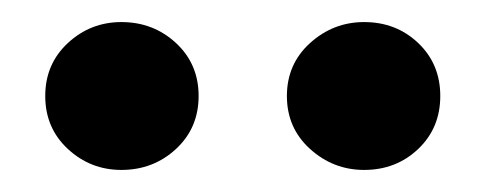

<svg xmlns="http://www.w3.org/2000/svg" viewBox="-20 -745 440 174"><path d="M90 -591Q62 -591 41.5 -610Q21 -629 21 -658Q21 -687 41.5 -706Q62 -725 90 -725Q119 -725 139.5 -706Q160 -687 160 -658Q160 -629 139.5 -610Q119 -591 90 -591ZM310 -591Q282 -591 261 -610Q240 -629 240 -658Q240 -687 261 -706Q282 -725 310 -725Q339 -725 359 -706Q379 -687 379 -658Q379 -629 359 -610Q339 -591 310 -591Z"/></svg>

Font: Source Serif 4 SmText Semibold
Style: Regular
Weight: 600
Designer: Frank Grießhammer
Foundry: Adobe
Version: Version 4.005;hotconv 1.1.0;makeotfexe 2.6.0